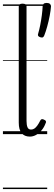

<svg xmlns="http://www.w3.org/2000/svg" viewBox="-20 -915 368 1310"><path d="M184 17Q147 17 127.5 -6.5Q108 -30 108 -78V-871Q108 -881 114.5 -885.5Q121 -890 133 -890Q147 -890 154 -885.5Q161 -881 161 -871V-90Q161 -63 167.5 -47Q174 -31 192 -31Q204 -31 214 -37.5Q224 -44 234 -57.5Q244 -71 255 -93Q259 -101 266 -102Q273 -103 281 -98Q290 -95 293 -88.5Q296 -82 292 -76Q281 -46 263.5 -25.5Q246 -5 225.5 6Q205 17 184 17ZM254 -661Q243 -665 240 -671Q237 -677 241 -688Q248 -711 254.5 -744Q261 -777 265.5 -811.5Q270 -846 271 -872Q271 -881 277 -888Q283 -895 298 -895Q314 -895 321 -888Q328 -881 328 -872Q326 -844 319 -807Q312 -770 302 -734Q292 -698 282 -673Q279 -665 273.5 -661Q268 -657 254 -661ZM0 365H302V375H0ZM0 -20H302V0H0ZM0 -505H302V-500H0ZM0 -885H302V-875H0Z"/></svg>

Font: Playwrite AT Guides
Style: Regular
Weight: 400
Designer: Veronika Burian, José Scaglione
Foundry: TypeTogether
Version: Version 1.003